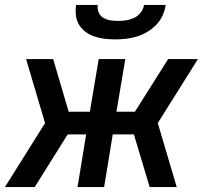

<svg xmlns="http://www.w3.org/2000/svg" viewBox="-25 -760 845 780"><path d="M-5 0 158 -260 81 -520H191L254 -306H340L376 -520H484L448 -306H523L658 -520H779L616 -260L693 0H583L519 -214H433L398 0H290L325 -214H250L116 0ZM443 -600Q421 -600 400 -602.5Q379 -605 359.5 -611.5Q340 -618 323.5 -630Q307 -642 296.5 -659Q286 -676 283.5 -697Q281 -718 284 -740H372Q370 -724 376 -709.5Q382 -695 395 -687.5Q408 -680 423.5 -677.5Q439 -675 455 -675Q471 -675 487.5 -677.5Q504 -680 520 -687.5Q536 -695 547 -709.5Q558 -724 560 -740H648Q645 -718 635.5 -697Q626 -676 609.5 -659Q593 -642 572.5 -630Q552 -618 530.5 -611.5Q509 -605 487 -602.5Q465 -600 443 -600Z"/></svg>

Font: Iosevka Aile Semibold Oblique
Style: Regular
Weight: 600
Italic angle: -9°
Designer: Belleve Invis
Foundry: Belleve Invis
Version: Version 31.1.0; ttfautohint (v1.8.4)